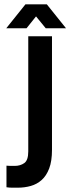

<svg xmlns="http://www.w3.org/2000/svg" viewBox="-20 -868 326 890"><path d="M10 -100Q19 -99 29 -99Q39 -99 48 -99Q74 -99 92.5 -112Q111 -125 111 -166V-700H221V-174Q221 -121 208 -87Q195 -53 173 -33.5Q151 -14 122.5 -6Q94 2 63 2Q48 2 36 2Q24 2 10 0ZM9 -737 98 -848H197L286 -737H192L147 -792L103 -737Z"/></svg>

Font: SVN-Bebas Neue
Style: Bold
Weight: 700
Designer: Ryoichi Tsunekawa
Foundry: Ryoichi Tsunekawa
Version: Version 1.300; ttfautohint (v1.7.9-c794)